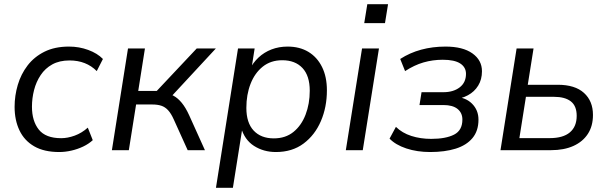

<svg xmlns="http://www.w3.org/2000/svg" viewBox="-20 -718 2908 918"><path d="M263.2 8.9Q191 8.9 143.8 -18.3Q96.5 -45.5 73.2 -94.4Q49.8 -143.3 49.8 -207.2Q49.8 -260.6 65 -312.1Q80.2 -363.6 111.8 -404.9Q143.4 -446.2 192.7 -470.8Q242 -495.3 309.9 -495.3Q358.3 -495.3 402 -479.2Q445.7 -463.1 472.1 -436L442.6 -378.1Q417.5 -403.4 384.9 -416.2Q352.3 -429 312.6 -429Q264.3 -429 230 -410.1Q195.8 -391.2 174.4 -358.9Q152.9 -326.7 142.9 -287.6Q132.8 -248.5 132.8 -207.6Q132.8 -139.5 165.5 -98.4Q198.3 -57.3 272.7 -57.3Q303.4 -57.3 337.3 -69.6Q371.2 -82 399.8 -107.7L423.5 -47.8Q404.5 -30.2 377.8 -17.4Q351.1 -4.7 321.4 2.1Q291.7 8.9 263.2 8.9Z M515 0 592 -486.3H673L640.9 -283.1H729.4L920.6 -486.3H1012.1L793.4 -250.4L763.6 -273.2Q788.1 -271.7 809.1 -260.5Q830.1 -249.3 848.9 -226.5Q867.8 -203.7 884.9 -165.9L959.8 0H877.3L810.7 -147.2Q798 -175.5 783.8 -190.9Q769.7 -206.3 751.5 -212.4Q733.3 -218.4 708.5 -218.4H630.7L596 0Z M1012.5 180 1118 -486.3H1197.5L1181.4 -383.2H1171.8Q1189.3 -417.9 1216.1 -443Q1242.9 -468.1 1278.2 -481.7Q1313.6 -495.3 1355.3 -495.3Q1412.4 -495.3 1454.4 -470.1Q1496.4 -444.8 1519.7 -397.8Q1543 -350.9 1543 -285.9Q1543 -206.1 1514.3 -139.1Q1485.6 -72.1 1431.3 -31.6Q1377.1 8.9 1299.1 8.9Q1240.4 8.9 1194.5 -20.4Q1148.7 -49.8 1131.7 -110.3H1139.6L1093.5 180ZM1289.3 -56.4Q1344.9 -56.4 1383 -87.1Q1421.1 -117.9 1441 -169.8Q1461 -221.7 1461 -284.1Q1461 -355.8 1426.1 -392.9Q1391.2 -430 1329.6 -430Q1274.5 -430 1236.1 -399.2Q1197.8 -368.4 1177.9 -317Q1157.9 -265.7 1157.9 -202.2Q1157.9 -131 1192.8 -93.7Q1227.7 -56.4 1289.3 -56.4Z M1721.5 -607.3 1736.2 -698H1835.4L1820.7 -607.3ZM1633.5 0 1711 -486.3H1791.9L1714.5 0Z M2036.9 8.9Q1974.1 8.9 1922.5 -8.3Q1870.9 -25.6 1842.6 -55.2L1873 -111.4Q1902.9 -82.1 1946.5 -68.1Q1990.2 -54 2041.7 -54Q2111.2 -54 2151 -74.3Q2190.8 -94.6 2190.8 -146.3Q2190.8 -178.2 2167.8 -197Q2144.8 -215.8 2099.9 -215.8H1985.7L1995.5 -277.2H2100.2Q2147.7 -277.2 2177.9 -300.3Q2208 -323.4 2208 -365Q2208 -396.4 2180.6 -414.4Q2153.1 -432.3 2097 -432.3Q2048.9 -432.3 2004.8 -419.5Q1960.8 -406.7 1916.8 -378L1893.5 -436.1Q1939.5 -465.8 1993.8 -480.5Q2048.1 -495.3 2110.2 -495.3Q2192.9 -495.3 2238.6 -462.8Q2284.4 -430.3 2284.4 -377.4Q2284.4 -337.8 2266.3 -308.6Q2248.3 -279.3 2217.3 -262.6Q2186.3 -245.8 2147.3 -242.3L2151.1 -255.3Q2205.1 -253.9 2236.4 -222.8Q2267.7 -191.8 2267.7 -145.9Q2267.7 -92.3 2239.1 -57.9Q2210.5 -23.5 2158.8 -7.3Q2107 8.9 2036.9 8.9Z M2373 0 2450 -486.3H2531L2503.4 -312.7H2646.9Q2729.2 -312.7 2772.1 -273.8Q2815.1 -234.9 2815.1 -168.4Q2815.1 -115.2 2790.7 -77.8Q2766.4 -40.4 2721.6 -20.2Q2676.7 0 2614.8 0ZM2463.3 -57.6H2608.1Q2672.2 -57.6 2704.7 -85.1Q2737.3 -112.7 2737.3 -164.1Q2737.3 -211.7 2709.2 -233.4Q2681.2 -255.1 2628.7 -255.1H2494.6Z"/></svg>

Font: Nunito Sans 12pt ExtraLight
Style: Italic
Weight: 200
Italic angle: -9°
Designer: Vernon Adams
Foundry: Vernon Adams
Version: Version 3.101;gftools[0.9.27]